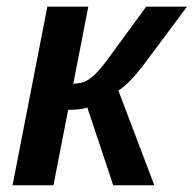

<svg xmlns="http://www.w3.org/2000/svg" viewBox="-20 -548 573 568"><path d="M181.6 -223.1 138.2 0H17.1L120.1 -528.3H241.2L196.8 -300.3Q219.2 -301.3 232.2 -307.1Q245.1 -313 261.7 -328.6Q270 -336.9 282 -351.3Q293.9 -365.7 309.1 -387.2L412.6 -528.3H533.2L401.4 -351.6Q359.9 -298.3 330.1 -280.3L436.5 0H314.9L238.3 -230Q220.2 -223.1 181.6 -223.1Z"/></svg>

Font: Arimo SemiBold
Style: Italic
Weight: 600
Italic angle: -12°
Version: Version 1.33